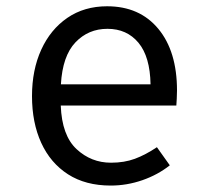

<svg xmlns="http://www.w3.org/2000/svg" viewBox="-20 -571 655 603"><path d="M170.8 -239.5Q174.4 -145.6 220.3 -102.8Q266.2 -60 328.7 -60Q370.3 -60 403.6 -72.3Q436.9 -84.6 472.8 -108.7L513.3 -51.8Q475.9 -22.1 427.2 -5.1Q378.5 11.8 327.7 11.8Q248.7 11.8 193.6 -23.6Q138.5 -59 109.5 -122.3Q80.5 -185.6 80.5 -269.2Q80.5 -351.3 109.5 -414.9Q138.5 -478.5 191.5 -514.9Q244.6 -551.3 316.4 -551.3Q418.5 -551.3 477.2 -480.5Q535.9 -409.7 535.9 -286.7Q535.9 -272.8 535.1 -260.5Q534.4 -248.2 533.8 -239.5ZM317.4 -480.5Q257.4 -480.5 216.9 -437.9Q176.4 -395.4 171.3 -306.2H452.8Q451.3 -392.8 414.9 -436.7Q378.5 -480.5 317.4 -480.5Z"/></svg>

Font: FiraCode Nerd Font
Style: Regular
Weight: 400
Designer: Carrois Corporate, Edenspiekermann AG, Nikita Prokopov
Foundry: Carrois Corporate, Edenspiekermann AG, Nikita Prokopov
Version: Version 6.002;Nerd Fonts 3.4.0